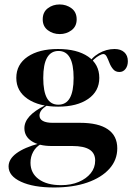

<svg xmlns="http://www.w3.org/2000/svg" viewBox="-20 -649 603 862"><path d="M222.6 192.7Q129.8 192.7 74.2 166.9Q18.5 141.1 18.5 98.4Q18.5 65.3 54 39.1Q89.5 12.9 155.6 -4.8L162.9 -1.6Q141.1 10.5 129 32.7Q116.9 54.8 116.9 81.5Q116.9 128.2 153.6 155.2Q190.3 182.3 254 182.3Q299.2 182.3 333.5 167.7Q367.7 153.2 387.5 128.6Q407.3 104 407.3 71.8Q407.3 38.7 381.9 22.6Q356.5 6.5 304.8 6.5H212.1Q155.6 6.5 122.6 -14.9Q89.5 -36.3 89.5 -73.4Q89.5 -101.6 112.5 -127Q135.5 -152.4 182.3 -175.8L190.3 -175Q172.6 -163.7 164.9 -152.8Q157.3 -141.9 157.3 -130.6Q157.3 -114.5 172.6 -106Q187.9 -97.6 216.9 -97.6H339.5Q421.8 -97.6 464.1 -68.5Q506.5 -39.5 506.5 16.9Q506.5 69.4 471 108.9Q435.5 148.4 371.8 170.6Q308.1 192.7 222.6 192.7ZM241.1 -170.2Q155.6 -170.2 104.4 -204.8Q53.2 -239.5 53.2 -299.2Q53.2 -359.7 104 -394.4Q154.8 -429 240.3 -429Q325.8 -429 375.8 -394.8Q425.8 -360.5 425.8 -299.2Q425.8 -239.5 375.8 -204.8Q325.8 -170.2 241.1 -170.2ZM241.9 -179Q276.6 -179 293.5 -208.9Q310.5 -238.7 310.5 -299.2Q310.5 -360.5 293.5 -390.3Q276.6 -420.2 242.7 -420.2Q208.9 -420.2 191.5 -390.3Q174.2 -360.5 174.2 -299.2Q174.2 -238.7 190.7 -208.9Q207.3 -179 241.9 -179ZM516.1 -325.8Q498.4 -325.8 487.9 -338.3Q477.4 -350.8 471.4 -366.5Q465.3 -382.3 459.3 -394.4Q453.2 -406.5 443.5 -406.5Q437.9 -406.5 425.8 -400Q413.7 -393.5 401.2 -381.9Q388.7 -370.2 380.6 -351.6L375.8 -358.9Q389.5 -389.5 423.4 -409.3Q457.3 -429 494.4 -429Q521.8 -429 537.9 -414.5Q554 -400 554 -374.2Q554 -353.2 543.5 -339.5Q533.1 -325.8 516.1 -325.8ZM248.4 -496Q217.7 -496 194.8 -513.3Q171.8 -530.6 171.8 -562.1Q171.8 -594.4 194.4 -611.7Q216.9 -629 247.6 -629Q278.2 -629 301.2 -611.7Q324.2 -594.4 324.2 -562.1Q324.2 -530.6 301.2 -513.3Q278.2 -496 248.4 -496Z"/></svg>

Font: Playfair 144pt SemiExpanded ExtraBold
Style: Regular
Weight: 800
Width: 6
Designer: Claus Eggers Sørensen
Foundry: Claus Eggers Sørensen
Version: Version 2.203